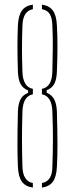

<svg xmlns="http://www.w3.org/2000/svg" viewBox="-20 -824 330 847"><path d="M59 -88Q57 -131.5 57 -188Q57 -244.5 59 -332Q60.5 -367.5 71 -386.8Q81.5 -406 104 -414V-425Q81.5 -434 71 -453Q60.5 -472 59 -508Q57 -571 57 -618.2Q57 -665.5 59 -712Q61 -755.5 76.5 -777.2Q92 -799 125 -803.5V-783.5Q81 -775 79 -712Q77 -657.5 77 -610.2Q77 -563 79 -508Q81 -440.5 125 -432V-408Q81 -399.5 79 -332Q77 -267 77 -210.2Q77 -153.5 79 -88Q81 -25 125 -16.5V3.5Q92 -1 76.5 -22.8Q61 -44.5 59 -88ZM165 3.5V-16.5Q211 -25 211 -88Q213.5 -153.5 213.5 -210.2Q213.5 -267 211 -332Q209 -399.5 165 -408V-432Q209.5 -440.5 211 -508Q212 -563 212.8 -610.2Q213.5 -657.5 211 -712Q210 -745 199.5 -762Q189 -779 165 -783.5V-803.5Q198 -799 213.5 -777.2Q229 -755.5 231 -712Q233.5 -665.5 233.5 -618.2Q233.5 -571 231 -508Q229.5 -472 219 -453.2Q208.5 -434.5 186 -426V-415Q208.5 -405.5 219 -386Q229.5 -366.5 231 -332Q233.5 -244.5 233.5 -188Q233.5 -131.5 231 -88Q229 -44.5 213.5 -22.8Q198 -1 165 3.5Z"/></svg>

Font: Big Shoulders Stencil Display Thin
Style: Regular
Weight: 100
Designer: Patric King
Foundry: XO Type Co
Version: Version 1.000